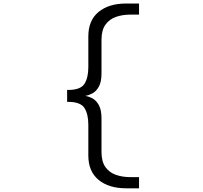

<svg xmlns="http://www.w3.org/2000/svg" viewBox="-20 -830 1126 1064"><path d="M679 213.5Q583 213.5 526.2 166.8Q469.5 120 469.5 31.5V-139Q469.5 -198 447.8 -231.8Q426 -265.5 357.5 -265.5H352V-331.5H357.5Q426 -331.5 447.8 -365.2Q469.5 -399 469.5 -458V-628.5Q469.5 -717 526.2 -763.8Q583 -810.5 679 -810.5H750.5V-749H702Q658 -749 622 -736.2Q586 -723.5 564.2 -693Q542.5 -662.5 542.5 -610V-424.5Q542.5 -376 527.8 -349.8Q513 -323.5 492 -312.5Q471 -301.5 452 -298.5Q471 -296 492 -285Q513 -274 527.8 -247.5Q542.5 -221 542.5 -173V12.5Q542.5 65.5 564.2 95.8Q586 126 622 138.8Q658 151.5 702 151.5H750.5V213.5Z"/></svg>

Font: Trispace Expanded Light
Style: Regular
Weight: 300
Width: 7
Designer: Tyler Finck
Foundry: Etcetera Type Company
Version: Version 1.210; ttfautohint (v1.8.3)